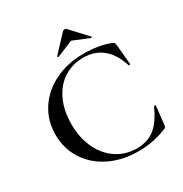

<svg xmlns="http://www.w3.org/2000/svg" viewBox="-188 -956 1058 1110"><g transform="rotate(-30 341.0 -400.5)"><path d="M601 -605Q609 -601 611 -597.5Q613 -594 615 -582L627 -450Q627 -447 622 -446Q617 -445 616 -448Q590 -531 538 -574Q486 -617 410 -617Q337 -617 280 -580.5Q223 -544 191 -475.5Q159 -407 159 -316Q159 -226 192.5 -155.5Q226 -85 285 -46Q344 -7 418 -7Q491 -7 539 -45.5Q587 -84 624 -168Q626 -171 631 -170.5Q636 -170 636 -167L623 -48Q621 -36 619 -32Q617 -28 609 -25Q519 12 418 12Q312 12 228 -29Q144 -70 96.5 -143.5Q49 -217 49 -311Q49 -405 97.5 -479Q146 -553 231 -594.5Q316 -636 422 -636Q473 -636 520 -628Q567 -620 601 -605ZM387 -809Q391 -813 399 -813Q406 -813 410 -809L512 -699Q513 -699 513 -697Q513 -695 510.5 -693Q508 -691 507 -692L399 -737L290 -692Q288 -691 285 -694.5Q282 -698 284 -699Z"/></g></svg>

Font: Cormorant Garamond SemiBold
Style: Regular
Weight: 600
Designer: Christian Thalmann (Catharsis Fonts)
Version: Version 3.000